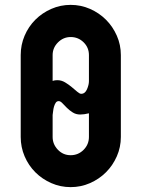

<svg xmlns="http://www.w3.org/2000/svg" viewBox="-20 -755 581 788"><path d="M270 -735Q312 -735 349.5 -718.5Q387 -702 415 -674Q443 -646 459.5 -608.5Q476 -571 476 -529V-193Q476 -151 459.5 -113.5Q443 -76 415 -48Q387 -20 349.5 -3.5Q312 13 270 13Q228 13 190.5 -3.5Q153 -20 125 -48Q97 -76 81 -113.5Q65 -151 65 -193V-529Q65 -571 81 -608.5Q97 -646 125 -674Q153 -702 190.5 -718.5Q228 -735 270 -735ZM345 -529Q345 -560 323 -581.5Q301 -603 270 -603Q240 -603 218 -581Q196 -559 196 -529V-423Q205 -426 215 -426Q232 -426 247 -417Q262 -408 274.5 -397.5Q287 -387 297 -378.5Q307 -370 313 -370Q329 -370 337 -388.5Q345 -407 345 -422ZM309 -285Q292 -285 278.5 -293.5Q265 -302 254.5 -312.5Q244 -323 236 -331.5Q228 -340 221 -340Q213 -340 208.5 -333Q204 -326 201.5 -317Q199 -308 198 -298.5Q197 -289 196 -283V-193Q196 -163 217.5 -140.5Q239 -118 270 -118Q301 -118 323 -140Q345 -162 345 -193V-290Q325 -285 309 -285Z"/></svg>

Font: PostBus
Style: Regular
Weight: 400
Designer: Peter Wiegel
Version: Version 1.001